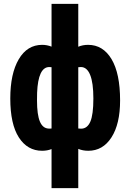

<svg xmlns="http://www.w3.org/2000/svg" viewBox="-20 -770 675 993"><path d="M171.4 -250.5Q171.4 -176.8 186.3 -141.4Q201.2 -106 231.9 -105H240.7L246.6 -105.5V-422.4L234.9 -423.3Q177.2 -423.3 171.9 -290ZM462.9 -260.7Q462.9 -341.8 446.3 -382.6Q429.7 -423.3 398.4 -423.3L384.8 -422.4V-105.5L399.4 -104.5Q431.2 -104.5 447 -140.4Q462.9 -176.3 462.9 -260.7ZM33.2 -260.7Q33.2 -388.7 76.9 -463.4Q120.6 -538.1 198.2 -538.1Q222.7 -538.1 246.6 -528.8V-750H384.8V-528.3Q408.2 -538.1 435.5 -538.1Q512.7 -538.1 556.9 -464.1Q601.1 -390.1 601.1 -250.5Q601.1 -128.9 556.6 -59.6Q512.2 9.8 436.5 9.8Q408.2 9.8 384.8 0V203.1H246.6V1Q224.6 9.8 197.8 9.8Q122.1 9.8 77.6 -59.1Q33.2 -127.9 33.2 -260.7Z"/></svg>

Font: MAUL Condensed Bold
Style: Condensed Bold
Weight: 700
Designer: MAUL
Version: Version 1.0; 2020; ttfautohint (v1.8.3)